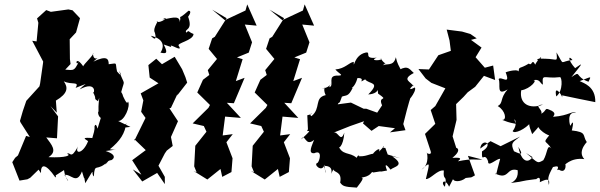

<svg xmlns="http://www.w3.org/2000/svg" viewBox="-20 -807 2736 876"><path d="M270 -481 302 -515 299 -537 298 -628 327 -659 345 -724 311 -760 292 -764 212 -753 191 -761 149 -723 155 -703 147 -618 127 -621 177 -526 176 -517 163 -426 160 -413 100 -347 84 -300 71 -255 74 -248 116 -182 99 -187 62 -98 49 -87 36 -67 69 17 105 11 118 4 156 -33 167 -17C165 -60 188 -63 233 3C244 -18 210 10 272 -31C277 13 311 44 274 -9C304 -15 329 38 354 -25C372 40 359 -27 369 29C420 -54 392 -16 408 -2C413 -71 419 -16 477 -75C443 -34 467 -76 486 -76C490 -75 525 -98 462 -118C528 -129 520 -120 481 -126C529 -165 550 -198 557 -248C557 -233 509 -219 575 -228L519 -255C547 -253 577 -324 564 -344C558 -316 533 -398 527 -391C545 -353 544 -371 533 -387C550 -451 550 -410 523 -484C532 -472 539 -451 514 -481C504 -524 520 -519 476 -514C476 -539 467 -555 406 -526C457 -572 405 -509 404 -565C415 -562 358 -511 360 -504C318 -565 325 -487 343 -534C315 -468 313 -493 254 -489ZM201 -90C245 -117 214 -148 191 -180L240 -176L245 -276L210 -323L239 -293L235 -348C291 -381 291 -408 271 -436C308 -418 344 -438 325 -406C393 -431 373 -431 343 -399C424 -442 411 -373 404 -387C425 -349 403 -362 427 -345C441 -385 424 -337 431 -284C429 -319 420 -282 440 -269L425 -220C416 -253 411 -229 411 -229C416 -202 380 -143 416 -176C348 -182 364 -175 382 -163C358 -103 319 -103 336 -139C301 -74 302 -117 286 -105C307 -99 281 -86 201 -90Z M732 0 703 -51 732 -107 741 -120 768 -141 760 -182 792 -254 753 -313 760 -315 790 -379 788 -371 834 -430 826 -455 811 -491 777 -548 719 -514 693 -539 657 -510 663 -453 703 -427 622 -381 634 -349 624 -297 644 -269 593 -165 592 -173 645 -122 583 -76 625 -10 586 -34 629 21 697 -18 732 33ZM762 -592C744 -617 818 -563 796 -597C782 -611 862 -621 863 -652C836 -662 844 -672 830 -658C818 -677 864 -665 837 -734C809 -695 869 -758 840 -758C777 -701 812 -756 800 -705C803 -745 745 -718 721 -719C762 -739 710 -695 694 -710C711 -716 675 -684 686 -657C678 -687 709 -599 668 -644C743 -626 722 -580 712 -567C742 -560 746 -566 727 -604Z M994 0 1036 -22 1041 -85 1013 -158 1042 -195 996 -189 1007 -275 1079 -269 1015 -338 1047 -336 1096 -452 1056 -437 1087 -537 1061 -545 1115 -567 1130 -614 1097 -695 1151 -690 1108 -787 1100 -759 1006 -715 948 -763 1014 -724 960 -639 948 -632 932 -584 970 -538 928 -487 935 -465 906 -443 880 -385 938 -328 931 -315 859 -244 910 -232 922 -206 871 -142 866 -48 877 -21 863 -27 926 12 986 -36Z M1256 0 1298 -22 1303 -85 1275 -158 1304 -195 1258 -189 1269 -275 1341 -269 1277 -338 1309 -336 1358 -452 1318 -437 1349 -537 1323 -545 1377 -567 1392 -614 1359 -695 1413 -690 1370 -787 1362 -759 1268 -715 1210 -763 1276 -724 1222 -639 1210 -632 1194 -584 1232 -538 1190 -487 1197 -465 1168 -443 1142 -385 1200 -328 1193 -315 1121 -244 1172 -232 1184 -206 1133 -142 1128 -48 1139 -21 1125 -27 1188 12 1248 -36Z M1807 -85 1749 -102 1738 -132C1708 -132 1756 -161 1709 -115C1724 -151 1652 -87 1695 -102C1681 -114 1656 -92 1621 -94C1625 -70 1621 -117 1607 -87C1574 -116 1540 -95 1522 -147C1521 -120 1547 -138 1551 -202C1533 -151 1523 -213 1500 -201L1578 -232L1641 -254L1636 -244L1675 -210L1708 -232L1782 -222L1759 -203L1830 -213L1820 -241C1826 -267 1845 -340 1856 -372C1823 -321 1884 -389 1873 -408C1824 -383 1876 -430 1866 -414C1856 -435 1809 -443 1868 -474C1843 -498 1837 -512 1784 -478C1829 -488 1798 -487 1786 -546C1776 -501 1742 -520 1726 -508C1751 -536 1744 -496 1716 -542C1738 -530 1656 -527 1699 -544C1635 -536 1677 -573 1648 -567C1593 -555 1594 -485 1594 -525C1571 -521 1555 -494 1510 -490C1527 -470 1552 -463 1523 -462C1468 -465 1509 -416 1482 -409C1494 -445 1496 -407 1448 -403C1481 -409 1446 -415 1466 -373C1412 -361 1446 -313 1401 -277C1381 -292 1427 -292 1382 -281L1385 -217C1369 -193 1425 -236 1354 -171C1372 -204 1372 -133 1413 -169C1405 -146 1382 -105 1414 -108C1453 -126 1438 -72 1429 -64C1406 -58 1451 -16 1460 -56C1459 -23 1480 5 1456 -50C1525 -54 1469 24 1501 -34C1505 -18 1542 -26 1532 26C1543 41 1548 46 1608 49C1636 13 1645 -1 1619 4C1681 0 1671 -30 1683 -20C1747 -31 1689 -18 1746 -29C1732 -63 1743 -58 1762 -33C1776 -47 1833 -51 1769 -94ZM1723 -326 1701 -293 1651 -311H1639L1581 -339L1521 -331C1528 -347 1526 -323 1540 -366C1559 -374 1569 -364 1589 -406C1575 -404 1598 -403 1611 -451C1654 -452 1607 -421 1646 -445C1664 -421 1720 -436 1660 -376C1726 -380 1697 -431 1705 -380C1759 -342 1702 -374 1723 -327Z M2047 10C2050 23 2082 24 2105 5C2139 0 2122 7 2147 -7L2115 -96L2181 -79C2146 -77 2138 -85 2069 -71C2099 -93 2054 -86 2044 -87C2099 -130 2049 -139 2063 -128L2045 -185L2063 -260L2061 -332L2095 -365L2114 -386L2148 -411L2188 -461L2239 -442L2230 -508L2192 -498L2141 -556L2129 -512L2177 -590L2129 -625L2155 -632L2126 -652L2088 -663L2018 -672L2031 -622L2037 -575L1980 -555L1937 -490L1889 -492L1922 -449L1948 -429L2012 -404L1966 -323L1945 -305L1966 -242L1919 -196L1948 -108C1934 -139 1963 -91 1926 -109C1926 -122 1945 -58 1903 -33C1944 -70 1942 -70 1923 10C1945 11 1976 -34 2005 -29C2000 24 2022 -17 2010 45C1988 26 2010 3 2029 45Z M2410 -90C2382 -53 2354 -84 2345 -137C2366 -102 2363 -99 2325 -117C2308 -155 2318 -157 2353 -184L2264 -140L2218 -163L2171 -129C2176 -179 2239 -153 2179 -116C2177 -58 2190 -118 2207 -71C2205 -41 2248 -86 2262 -82C2240 -4 2247 -7 2238 -16C2305 18 2289 -47 2343 -30C2338 -35 2355 7 2311 28C2389 18 2338 21 2426 10C2412 27 2448 -20 2443 23C2435 32 2497 -13 2484 37C2480 7 2477 2 2503 -45C2549 -58 2508 -22 2530 -33C2567 -8 2564 -75 2554 -54C2552 -47 2581 -90 2646 -81C2609 -120 2670 -170 2657 -159C2636 -190 2660 -204 2588 -212C2588 -202 2605 -278 2583 -234C2582 -224 2560 -304 2609 -291C2590 -304 2580 -280 2504 -274C2503 -278 2526 -292 2485 -307C2465 -316 2475 -303 2450 -288C2457 -310 2410 -327 2458 -330C2397 -307 2348 -332 2358 -395C2400 -401 2438 -447 2410 -440C2444 -451 2445 -424 2457 -421C2452 -475 2462 -446 2534 -455C2544 -459 2551 -393 2518 -367C2506 -424 2543 -376 2545 -363V-372C2593 -362 2644 -351 2696 -341C2698 -413 2642 -428 2625 -437C2681 -458 2678 -462 2665 -434C2599 -458 2634 -488 2587 -455C2642 -524 2642 -522 2604 -496C2569 -535 2573 -558 2592 -533C2531 -528 2558 -501 2519 -568C2523 -520 2525 -538 2469 -539C2434 -541 2422 -538 2439 -528C2467 -571 2427 -527 2422 -512C2406 -543 2408 -503 2393 -517C2347 -489 2349 -507 2346 -479C2348 -491 2310 -486 2287 -477C2312 -414 2265 -462 2255 -446C2266 -423 2241 -366 2296 -399C2259 -357 2278 -338 2251 -323C2286 -303 2294 -258 2271 -260C2294 -252 2295 -249 2334 -242C2313 -286 2352 -250 2319 -209C2326 -194 2378 -218 2402 -249C2391 -253 2391 -237 2408 -195C2447 -236 2446 -243 2432 -238C2440 -202 2505 -179 2488 -192C2454 -150 2469 -171 2496 -129C2475 -153 2479 -109 2459 -76C2430 -60 2437 -62 2380 -109Z"/></svg>

Font: Asimov Aggro
Style: CondIt
Weight: 500
Designer: Google
Version: Version 2.000980; 2014